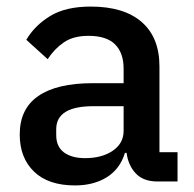

<svg xmlns="http://www.w3.org/2000/svg" viewBox="-20 -552 589 584"><path d="M459 0Q416 0 393 -24.5Q370 -49 365 -87H360Q345 -38 305 -13Q265 12 208 12Q127 12 83.5 -30Q40 -72 40 -143Q40 -221 96.5 -260Q153 -299 262 -299H356V-343Q356 -391 330 -417Q304 -443 249 -443Q203 -443 174 -423Q145 -403 125 -372L60 -431Q86 -475 133 -503.5Q180 -532 256 -532Q357 -532 411 -485Q465 -438 465 -350V-89H520V0ZM239 -71Q290 -71 323 -93.5Q356 -116 356 -154V-229H264Q151 -229 151 -159V-141Q151 -106 174.5 -88.5Q198 -71 239 -71Z"/></svg>

Font: IBM Plex Sans Thai Looped Medium
Style: Regular
Weight: 500
Designer: Mike Abbink, Paul van der Laan, Pieter van Rosmalen, Ben Mitchell, Mark Frömberg
Foundry: Bold Monday
Version: Version 1.1